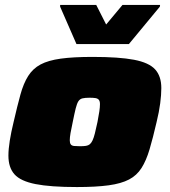

<svg xmlns="http://www.w3.org/2000/svg" viewBox="-20 -748 687 776"><path d="M291 8Q184 8 123.5 -4Q63 -16 38.5 -43.5Q14 -71 14 -119Q14 -145 19.5 -179.5Q25 -214 35 -255Q50 -320 62.5 -365.5Q75 -411 94 -441Q113 -471 144 -487.5Q175 -504 225.5 -511Q276 -518 354 -518Q461 -518 521.5 -506.5Q582 -495 607 -467.5Q632 -440 632 -392Q632 -365 627.5 -330.5Q623 -296 613 -255Q598 -190 584.5 -144.5Q571 -99 552 -69Q533 -39 501.5 -22.5Q470 -6 419 1Q368 8 291 8ZM303 -157Q318 -157 327.5 -158.5Q337 -160 343 -165Q349 -170 354 -180.5Q359 -191 363.5 -209Q368 -227 374 -255Q379 -281 381.5 -298Q384 -315 384 -327Q384 -339 379.5 -344.5Q375 -350 366 -351.5Q357 -353 342 -353Q324 -353 313.5 -350.5Q303 -348 297 -339Q291 -330 286 -310Q281 -290 274 -255Q268 -228 265 -210Q262 -192 262 -181Q262 -170 266 -164.5Q270 -159 279.5 -158Q289 -157 303 -157ZM289 -570 223 -721V-728H369L409 -649L475 -728H627L626 -721L501 -570Z"/></svg>

Font: Saira Expanded Black
Style: Italic
Weight: 900
Width: 7
Italic angle: -12°
Designer: Hector Gatti with collaboration of the Omnibus-Type team
Foundry: Omnibus-Type
Version: Version 1.101